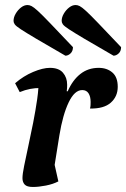

<svg xmlns="http://www.w3.org/2000/svg" viewBox="-20 -732 502 764"><path d="M111 12Q87.2 12 78.3 2.4Q69.4 -7.2 69.4 -23.3Q69.4 -39.1 76.2 -72.6Q82.9 -106.2 92.7 -150.9Q102.5 -195.6 112 -243.9Q121.5 -292.3 128 -337.6Q134.5 -383 133.4 -417.4L179.1 -374Q174.1 -377.3 162.7 -379.6Q151.4 -381.8 137.7 -381.8Q120.1 -381.8 100 -378.1Q80 -374.4 58.5 -365.5L40.1 -400.8Q73.3 -429.5 111.8 -445.7Q150.3 -462 178.6 -462Q213.9 -462 230.5 -442.7Q247.2 -423.4 247.2 -394.9Q247.2 -389 246.9 -382.6Q246.6 -376.3 245.5 -368.8H249.5Q268.7 -413.1 299.6 -437.5Q330.5 -462 372.7 -462Q405.5 -462 427 -443.6Q448.5 -425.3 448.5 -386.6Q448.5 -348.2 421.1 -323.7Q393.8 -299.1 338.1 -300.1Q340.1 -307.5 340.3 -314Q340.6 -320.4 340.6 -326.4Q340.6 -347.8 332.3 -360.7Q324 -373.6 307.2 -373.6Q276.7 -373.6 253.3 -324.7Q229.8 -275.7 216.3 -193.3L194.3 -56L189.1 -113.4L212.2 -10.2Q191.1 0.8 162.4 6.4Q133.7 12 111 12ZM240.2 -510.4Q166 -553.1 123.9 -578Q81.8 -603 62.5 -615.7Q43.2 -628.4 38.6 -635.3Q33.9 -642.3 33.9 -648.7Q33.9 -663.4 42.6 -678Q51.3 -692.7 63.8 -702.3Q76.2 -712 89.5 -712Q97.3 -712 105.7 -707.7Q114.2 -703.5 131 -688.2Q147.9 -672.8 180.4 -638.8Q212.9 -604.8 270.3 -544.4Q270.3 -528.5 260.7 -519.5Q251.1 -510.4 240.2 -510.4ZM431.7 -510.4Q357.5 -553.1 315.4 -578Q273.4 -603 254.1 -615.7Q234.8 -628.4 230.1 -635.3Q225.4 -642.3 225.4 -648.7Q225.4 -663.4 234.1 -678Q242.8 -692.7 255.3 -702.3Q267.7 -712 281 -712Q288.8 -712 297.2 -707.7Q305.7 -703.5 322.5 -688.2Q339.4 -672.8 371.9 -638.8Q404.4 -604.8 461.8 -544.4Q461.8 -528.5 452.2 -519.5Q442.6 -510.4 431.7 -510.4Z"/></svg>

Font: Petrona
Style: Italic
Weight: 400
Italic angle: -9°
Designer: Ringo R. Seeber
Foundry: Ringo R. Seeber
Version: Version 2.001; ttfautohint (v1.8.3)